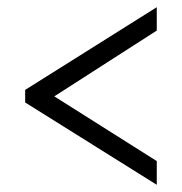

<svg xmlns="http://www.w3.org/2000/svg" viewBox="-20 -625 505 534"><path d="M416 -111 50 -340V-375L416 -605V-540L131 -357L416 -177Z"/></svg>

Font: Noto Serif Tamil Condensed
Style: Regular
Weight: 400
Width: 3
Designer: Indian Type Foundry, Tom Grace, and the Monotype Design Team
Foundry: Monotype Imaging Inc.
Version: Version 2.004; ttfautohint (v1.8.4.7-5d5b)